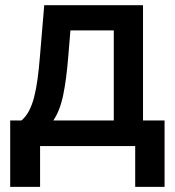

<svg xmlns="http://www.w3.org/2000/svg" viewBox="-20 -566 677 744"><path d="M19.5 158.2V-99.1H63Q80.1 -113.3 92 -135.7Q104 -158.2 112.1 -189Q120.1 -219.7 125.5 -259.5Q130.9 -299.3 134.8 -348.1L151.4 -545.9H534.2V-99.1H617.7V158.2H503.9V0H135.3V158.2ZM186.5 -99.1H420.9V-448.2H252.9L244.6 -348.1Q237.8 -260.7 225.1 -198.7Q212.4 -136.7 186.5 -99.1Z"/></svg>

Font: Inter Cardless
Style: Medium
Weight: 500
Designer: Rasmus Andersson
Foundry: rsms
Version: Version 4.001;git-9221beed3